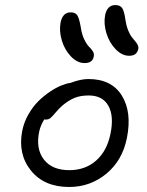

<svg xmlns="http://www.w3.org/2000/svg" viewBox="-20 -790 579 758"><path d="M490.2 -569.8Q461.4 -569.8 436.5 -595.7Q411.6 -621.6 400.1 -658.9Q388.7 -696.3 395 -730Q403.3 -770 435.1 -770Q453.6 -770 461.9 -758.8Q470.2 -747.6 475.1 -711.9Q478.5 -689 485.6 -671.1Q492.7 -653.3 500 -643.8Q507.3 -634.3 513.9 -627Q520.5 -619.6 523.9 -612.3Q527.3 -605 525.9 -596.2Q520 -569.8 490.2 -569.8ZM314 -541Q285.2 -541 260.3 -566.9Q235.4 -592.8 224.1 -630.1Q212.9 -667.5 219.2 -701.2Q227.5 -741.2 258.8 -741.2Q276.9 -741.2 284.7 -730.2Q292.5 -719.2 298.8 -683.1Q302.7 -654.8 312.7 -634.3Q322.8 -613.8 331.8 -605.2Q340.8 -596.7 346.7 -587.2Q352.5 -577.6 350.1 -566.9Q345.7 -541 314 -541ZM252.9 -51.8Q154.3 -51.8 102.1 -116.7Q49.8 -181.6 67.9 -273.9Q74.7 -308.1 92.3 -338.6Q109.9 -369.1 131.3 -390.4Q152.8 -411.6 177.2 -428Q201.7 -444.3 222.4 -452.6Q243.2 -460.9 258.8 -462.9Q298.3 -478 329.1 -478Q420.4 -478 460.9 -412.8Q501.5 -347.7 481 -245.1Q463.4 -156.7 399.9 -104.2Q336.4 -51.8 252.9 -51.8ZM134.8 -271Q120.6 -202.6 153.1 -160.4Q185.5 -118.2 253.9 -118.2Q316.4 -118.2 359.4 -156Q402.3 -193.8 416 -261.2Q430.7 -331.1 408 -372.1Q385.3 -413.1 330.1 -413.1Q297.9 -413.1 274.4 -403.6Q251 -394 227.1 -374Q212.9 -361.8 200 -346.2Q187 -330.6 179.4 -324.2Q171.9 -317.9 160.2 -317.9Q155.8 -317.9 154.8 -318.8Q140.1 -294.9 134.8 -271Z"/></svg>

Font: Shantell Sans Irregular Bouncy
Style: Italic
Weight: 300
Italic angle: -11.31°
Designer: Stephen Nixon, Anya Danilova, Shantell Martin
Foundry: Arrow Type
Version: Version 1.006;[9816181b4]